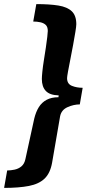

<svg xmlns="http://www.w3.org/2000/svg" viewBox="-56 -756 450 936"><path d="M121 -736Q186 -736 229 -729Q272 -722 294 -701Q316 -680 316 -638Q316 -628 311.5 -600.5Q307 -573 300.5 -537.5Q294 -502 287 -467Q280 -432 275.5 -407Q271 -382 271 -375Q271 -347 294.5 -337.5Q318 -328 347 -328L333 -247Q303 -247 273 -233.5Q243 -220 237 -189L198 37Q189 88 161.5 114.5Q134 141 85 150.5Q36 160 -36 160L-21 75Q-4 75 15 71Q34 67 48.5 55Q63 43 68 19L111 -178Q119 -211 133.5 -234Q148 -257 171.5 -269.5Q195 -282 229 -282L230 -291Q187 -292 167.5 -312.5Q148 -333 148 -371Q148 -382 150.5 -407Q153 -432 158 -463Q163 -494 167.5 -524Q172 -554 174.5 -576Q177 -598 177 -605Q177 -625 167 -634.5Q157 -644 140.5 -647.5Q124 -651 106 -651Z"/></svg>

Font: Archivo Condensed ExtraBold
Style: Italic
Weight: 800
Width: 3
Italic angle: -10°
Designer: Hector Gatti
Foundry: Omnibus-Type
Version: Version 2.001